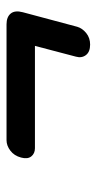

<svg xmlns="http://www.w3.org/2000/svg" viewBox="126 -597 296 588"><g transform="rotate(-90 274.0 -303.0)"><path d="M85.5 -386.5Q91 -407.5 106.5 -419.2Q122 -431 138.5 -431H493.5Q516 -431 526.5 -418.2Q537 -405.5 530.5 -381L486 -214.5Q481.5 -199 466.8 -187Q452 -175 431.5 -175Q409 -175 399.2 -188Q389.5 -201 394.5 -218.5L427.5 -344H114Q98 -344 89 -355.2Q80 -366.5 85.5 -386.5Z"/></g></svg>

Font: Fraunces 72pt Soft Black
Style: Italic
Weight: 900
Italic angle: -16°
Version: Version 1.000;[b76b70a41]